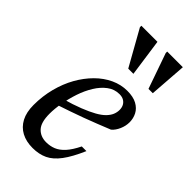

<svg xmlns="http://www.w3.org/2000/svg" viewBox="-215 -732 802 802"><g transform="rotate(45 186.0 -331.0)"><path d="M250 -406Q220.5 -406 196.8 -388.2Q173 -370.5 155 -341.2Q137 -312 125.2 -276.8Q113.5 -241.5 107.2 -206Q101 -170.5 101 -141.5Q101 -90 121.5 -68.5Q142 -47 175 -47Q198 -47 218 -55Q238 -63 256.5 -83.2Q275 -103.5 293 -140H320.5Q295.5 -82.5 271 -49.8Q246.5 -17 218 -3.5Q189.5 10 152 10Q114 10 86.2 -4.8Q58.5 -19.5 43.2 -48.5Q28 -77.5 28 -120Q28 -172.5 40.5 -220.5Q53 -268.5 75.2 -308Q97.5 -347.5 127 -377Q156.5 -406.5 191.5 -422.8Q226.5 -439 263.5 -439Q298.5 -439 320.5 -427Q342.5 -415 352.8 -395.2Q363 -375.5 363 -352.5Q363 -331 353.8 -309.8Q344.5 -288.5 330 -276Q301.5 -264.5 272.5 -253Q243.5 -241.5 213.8 -230.5Q184 -219.5 154.2 -209.2Q124.5 -199 94.5 -189L96 -224.5Q144.5 -238 179.2 -251.8Q214 -265.5 237 -278.5Q260 -291.5 273 -305Q286 -318.5 291.5 -332Q297 -345.5 297 -359.5Q297 -373.5 291.5 -383.8Q286 -394 275.8 -400Q265.5 -406 250 -406ZM231 -507H200.5L112.5 -664V-672.5H207.5ZM345.5 -507H320L265 -664V-672.5H357.5Z"/></g></svg>

Font: Newsreader 20pt
Style: Italic
Weight: 400
Italic angle: -17°
Version: Version 1.003